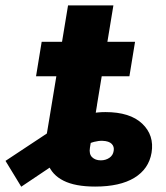

<svg xmlns="http://www.w3.org/2000/svg" viewBox="-102 -685 618 715"><path d="M252.4 9.8Q178.2 9.8 134.8 -12Q91.3 -33.7 76.2 -75.7Q61 -117.7 70.8 -177.7L90.3 -293.9H259.3L232.9 -134.8Q229 -111.3 241 -99.6Q252.9 -87.9 273.4 -87.9Q291.5 -87.9 305.2 -97.2Q318.8 -106.4 321.3 -123Q324.2 -138.7 314 -149.2Q303.7 -159.7 279.8 -160.6Q265.1 -161.1 248.3 -156.7Q231.4 -152.3 207.3 -139.6Q183.1 -127 146 -103L-22.9 10.3L-81.5 -85.9L88.9 -198.7Q130.4 -226.6 182.6 -247.1Q234.9 -267.6 290.5 -267.6Q382.3 -267.6 427.7 -224.4Q473.1 -181.2 462.4 -116.2Q452.1 -55.7 398.4 -22.9Q344.7 9.8 252.4 9.8ZM73.7 -194.3 151.4 -665H320.3L242.7 -194.3ZM32.2 -400.9 53.2 -529.3H400.9L379.9 -400.9Z"/></svg>

Font: Inter 24pt ExtraBold
Style: Italic
Weight: 800
Italic angle: -9.3988°
Designer: Rasmus Andersson
Foundry: rsms
Version: Version 4.001;git-66647c0bb